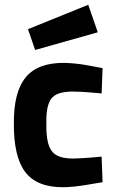

<svg xmlns="http://www.w3.org/2000/svg" viewBox="-20 -773 486 803"><path d="M249 -510Q138 -511 88 -450Q37 -389 38 -257Q37 -117 86 -53Q135 11 246 10Q293 9 349 -1Q404 -10 409 -11L405 -118Q401 -118 361 -114Q321 -111 289 -110Q219 -109 196 -142Q172 -174 174 -257Q172 -331 195 -361Q218 -391 288 -390Q320 -390 361 -386Q401 -383 405 -382L409 -488Q404 -489 351 -499Q297 -509 249 -510ZM97 -651 127 -564 389 -638 349 -753Z"/></svg>

Font: RazerF5
Style: Bold
Weight: 700
Foundry: Razer Inc.
Version: Version 1.000;PS 001.001;hotconv 1.0.56